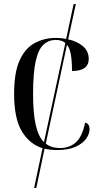

<svg xmlns="http://www.w3.org/2000/svg" viewBox="-20 -734 497 952"><path d="M149 198 191 1Q127 -19 88.5 -82.5Q50 -146 50 -269Q50 -374 77 -434Q104 -494 151 -520Q198 -546 258 -546Q284 -546 308 -541L345 -714H356L318 -539Q363 -529 391.5 -504.5Q420 -480 420 -442Q420 -382 337 -382Q337 -430 331.5 -462.5Q326 -495 312 -512L207 -22Q234 0 278 0Q325 0 356.5 -28.5Q388 -57 402 -126Q424 -121 424 -93Q424 -70 407 -46Q390 -22 354 -6Q318 10 262 10Q229 10 201 3L160 198ZM144 -269Q144 -173 157 -115Q170 -57 198 -29L304 -521Q286 -536 256 -536Q222 -536 196.5 -513.5Q171 -491 157.5 -433Q144 -375 144 -269Z"/></svg>

Font: Noto Serif Display SemiCondensed
Style: Regular
Weight: 400
Width: 4
Designer: Monotype Design Team
Foundry: Monotype Imaging Inc.
Version: Version 2.009